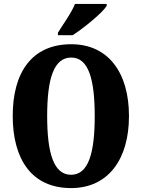

<svg xmlns="http://www.w3.org/2000/svg" viewBox="-20 -951 724 981"><path d="M276 -784V-771H351C410 -809 504 -886 525 -921V-931H363C346 -886 301 -825 276 -784ZM343 10C533 10 639 -137 639 -358C639 -580 533 -725 344 -725C142 -725 45 -580 45 -359C45 -137 142 10 343 10ZM343 -58C254 -58 221 -169 221 -358C221 -547 254 -657 344 -657C432 -657 464 -547 464 -358C464 -169 432 -58 343 -58Z"/></svg>

Font: Noto Serif Myanmar ExtraCondensed Black
Style: Regular
Weight: 900
Width: 2
Designer: Ben Mitchell and the Monotype Design Team
Foundry: Monotype Imaging Inc.
Version: Version 2.106